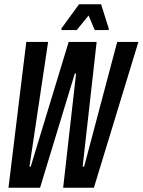

<svg xmlns="http://www.w3.org/2000/svg" viewBox="-20 -886 673 906"><path d="M20 0 104 -688H207L119 -100H125L304 -688H436L370 -100H377L533 -688H633L423 0H278L339 -539H333L169 0ZM270 -744V-752L353 -866H457L493 -752V-744H427L398 -813L342 -744Z"/></svg>

Font: Saira UltraCondensed
Style: Bold Italic
Weight: 700
Width: 1
Italic angle: -12°
Designer: Hector Gatti with collaboration of the Omnibus-Type team
Foundry: Omnibus-Type
Version: Version 1.101